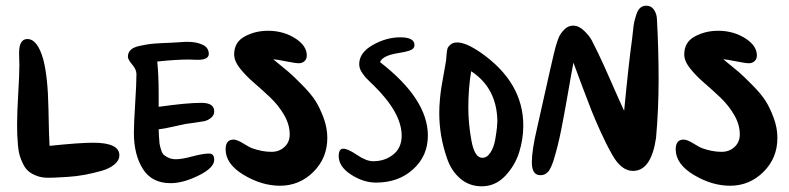

<svg xmlns="http://www.w3.org/2000/svg" viewBox="-20 -679 2769 674"><path d="M132 -470Q148 -409 150 -300.5Q152 -192 154 -167Q259 -178 307 -178Q399 -178 399 -134Q399 -116 381.5 -101.5Q364 -87 335.5 -79Q307 -71 278 -65.5Q249 -60 217 -58Q185 -56 171.5 -55.5Q158 -55 149 -55Q127 -55 109.5 -61.5Q92 -68 80.5 -77.5Q69 -87 61 -103.5Q53 -120 49 -133.5Q45 -147 43 -169.5Q41 -192 40.5 -206.5Q40 -221 40 -244Q40 -283 44 -350.5Q48 -418 48 -450Q48 -457 47.5 -471Q47 -485 47 -493Q47 -542 76 -542Q112 -542 132 -470Z M713 -489Q712 -469 674 -469Q669 -469 658.5 -469.5Q648 -470 643 -470Q597 -470 532 -463Q537 -415 537 -350V-304Q635 -318 687 -318Q732 -318 732 -288Q732 -274 720.5 -265Q709 -256 696.5 -253.5Q684 -251 661.5 -248Q639 -245 632 -244Q625 -243 590.5 -235Q556 -227 537 -225Q537 -220 538 -201Q539 -182 540 -175Q541 -168 545 -154.5Q549 -141 555 -135.5Q561 -130 572 -125Q583 -120 598 -120Q618 -120 655.5 -130Q693 -140 714 -140Q732 -140 732 -118Q732 -90 677.5 -63Q623 -36 579 -36Q513 -36 481.5 -86Q450 -136 450 -213Q450 -245 454.5 -315.5Q459 -386 459 -419Q459 -435 444 -452.5Q429 -470 429 -480Q429 -494 438.5 -503.5Q448 -513 468.5 -517.5Q489 -522 503 -524Q517 -526 545.5 -527.5Q574 -529 581 -529L629 -532H642Q669 -532 691 -522Q713 -512 713 -489Z M1020 -542Q1057 -517 1057 -484Q1057 -472 1049 -464.5Q1041 -457 1029 -457Q1017 -457 985 -463.5Q953 -470 939 -471Q976 -441 993 -426.5Q1010 -412 1041.5 -380Q1073 -348 1088 -324Q1103 -300 1116 -265Q1129 -230 1129 -195Q1129 -124 1080 -75.5Q1031 -27 963 -27Q899 -27 835.5 -65Q772 -103 772 -155Q772 -189 800 -189Q812 -189 834 -175.5Q856 -162 864 -159Q900 -146 933 -146Q960 -146 978.5 -163Q997 -180 997 -207Q997 -242 977 -276Q957 -310 928.5 -337Q900 -364 871 -389Q842 -414 822 -439.5Q802 -465 802 -488Q802 -531 839 -551Q876 -571 921 -571Q977 -571 1020 -542Z M1385 -548Q1435 -548 1435 -521Q1435 -514 1430.5 -509Q1426 -504 1416.5 -501Q1407 -498 1399.5 -496.5Q1392 -495 1380 -493Q1368 -491 1364 -490Q1322 -481 1314 -461Q1482 -331 1482 -203Q1482 -132 1430.5 -85Q1379 -38 1300 -38Q1256 -38 1212.5 -66Q1169 -94 1169 -131Q1169 -157 1185 -157Q1201 -157 1233.5 -135Q1266 -113 1290 -113Q1331 -113 1360.5 -136.5Q1390 -160 1390 -203Q1390 -283 1291 -380Q1289 -382 1278.5 -392Q1268 -402 1264 -406.5Q1260 -411 1253.5 -420Q1247 -429 1244 -437Q1241 -445 1241 -454Q1241 -494 1288.5 -521Q1336 -548 1385 -548Z M1585 -530Q1616 -530 1668 -494Q1817 -390 1817 -238Q1817 -191 1802.5 -144.5Q1788 -98 1753.5 -61.5Q1719 -25 1671 -25Q1628 -25 1596.5 -51.5Q1565 -78 1550 -121Q1535 -164 1528.5 -203.5Q1522 -243 1522 -282Q1522 -306 1524.5 -332.5Q1527 -359 1530 -376Q1533 -393 1538.5 -424Q1544 -455 1546 -467Q1546 -470 1547.5 -486.5Q1549 -503 1551 -509Q1553 -515 1561.5 -522.5Q1570 -530 1585 -530ZM1634 -429Q1624 -369 1624 -301Q1624 -245 1635 -185Q1646 -125 1673 -125Q1690 -125 1702 -144Q1714 -163 1718.5 -189.5Q1723 -216 1724.5 -231.5Q1726 -247 1726 -254Q1724 -370 1634 -429Z M2286 -614Q2292 -506 2292 -399Q2292 -297 2283 -195Q2266 -79 2202 -79Q2161 -79 2129 -136Q2108 -173 2087.5 -218.5Q2067 -264 2056 -292Q2045 -320 2022.5 -379.5Q2000 -439 1993 -459Q1986 -423 1973.5 -350.5Q1961 -278 1949.5 -220.5Q1938 -163 1922 -112Q1921 -110 1918.5 -103Q1916 -96 1914.5 -93Q1913 -90 1910 -84.5Q1907 -79 1904 -76Q1901 -73 1897 -70Q1893 -67 1888 -65.5Q1883 -64 1877 -64Q1847 -64 1847 -109Q1847 -152 1865 -228Q1923 -489 1930 -513Q1936 -534 1941.5 -547.5Q1947 -561 1960.5 -575Q1974 -589 1992 -589Q2012 -589 2030.5 -571Q2049 -553 2057 -538Q2065 -523 2079 -494Q2096 -459 2126 -390.5Q2156 -322 2171 -290Q2187 -457 2199 -543Q2200 -548 2202 -569.5Q2204 -591 2206.5 -602Q2209 -613 2214 -628.5Q2219 -644 2227.5 -651.5Q2236 -659 2249 -659Q2266 -659 2275.5 -645Q2285 -631 2286 -614Z M2600 -542Q2637 -517 2637 -484Q2637 -472 2629 -464.5Q2621 -457 2609 -457Q2597 -457 2565 -463.5Q2533 -470 2519 -471Q2556 -441 2573 -426.5Q2590 -412 2621.5 -380Q2653 -348 2668 -324Q2683 -300 2696 -265Q2709 -230 2709 -195Q2709 -124 2660 -75.5Q2611 -27 2543 -27Q2479 -27 2415.5 -65Q2352 -103 2352 -155Q2352 -189 2380 -189Q2392 -189 2414 -175.5Q2436 -162 2444 -159Q2480 -146 2513 -146Q2540 -146 2558.5 -163Q2577 -180 2577 -207Q2577 -242 2557 -276Q2537 -310 2508.5 -337Q2480 -364 2451 -389Q2422 -414 2402 -439.5Q2382 -465 2382 -488Q2382 -531 2419 -551Q2456 -571 2501 -571Q2557 -571 2600 -542Z"/></svg>

Font: Because We Mentor
Style: Regular
Weight: 400
Designer: Liz Wetzel, Aaron Williamson, Russ McMullin
Foundry: Red Hat
Version: Version 1.000